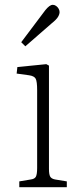

<svg xmlns="http://www.w3.org/2000/svg" viewBox="-20 -776 337 796"><path d="M60 0V-24L108 -32Q124 -34 129 -44Q134 -54 134 -80V-402Q134 -438 128 -449.5Q122 -461 100 -464L49 -471L52 -498L172 -510L183 -504V-76Q183 -53 188 -44Q193 -35 208 -32L257 -24V0ZM85 -584 68 -601 168 -734Q177 -745 184.5 -750.5Q192 -756 199 -756Q206 -756 212.5 -751.5Q219 -747 223 -740Q227 -733 227 -726Q227 -717 220.5 -706Q214 -695 194 -679Z"/></svg>

Font: Literata 18pt ExtraLight
Style: Regular
Weight: 250
Designer: Latin by Veronika Burian and Jose Scaglione. Greek by Irene Vlachou. Cyrillic by Vera Evstafieva.
Foundry: TypeTogether
Version: Version 3.103;gftools[0.9.29]